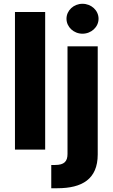

<svg xmlns="http://www.w3.org/2000/svg" viewBox="-20 -791 595 1015"><path d="M218.8 -727.5H59.1V0H218.8ZM336.9 -545.9V22.9C336.9 62 319.8 81.1 271.5 81.1H251V204.1H283.2C414.1 204.1 496.6 155.8 496.6 25.4V-545.9ZM416 -612.8C462.9 -612.8 501 -648.4 501 -691.9C501 -735.8 462.9 -771 416 -771C369.6 -771 331.5 -735.8 331.5 -691.9C331.5 -648.4 369.6 -612.8 416 -612.8Z"/></svg>

Font: Raveo
Style: Bold
Weight: 700
Designer: Jakub Foglar, Rasmus Andersson (Inter)
Foundry: Jakubfoglar.com
Version: Version 1.100;Glyphs 3.2.3 (3260)